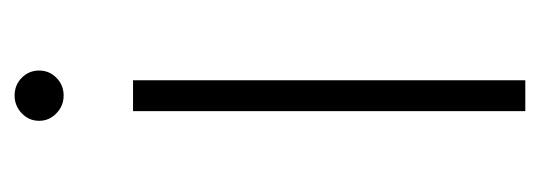

<svg xmlns="http://www.w3.org/2000/svg" viewBox="-262 -488 750 267"><g transform="rotate(-90 113.5 -355.0)"><path d="M92 0V-545.5H134.9V0ZM113.6 -642Q99.4 -642 89 -652Q78.5 -661.9 78.5 -676.1Q78.5 -690.3 89 -700.3Q99.4 -710.2 113.6 -710.2Q128.2 -710.2 138.3 -700.3Q148.4 -690.3 148.4 -676.1Q148.4 -661.9 138.3 -652Q128.2 -642 113.6 -642Z"/></g></svg>

Font: Inter Extra Light BETA
Style: Regular
Weight: 200
Designer: Rasmus Andersson
Foundry: rsms
Version: Version 3.011;git-f93a4a705